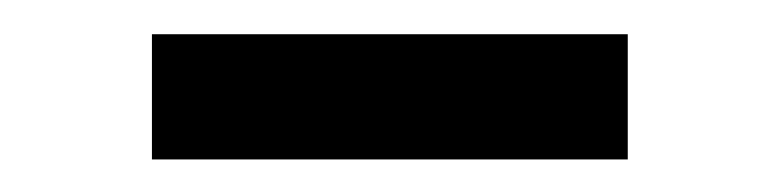

<svg xmlns="http://www.w3.org/2000/svg" viewBox="-20 -330 467 115"><path d="M71 -234.5V-309.5H356V-234.5Z"/></svg>

Font: Mohave
Style: Regular
Weight: 400
Designer: Gumpita Rahayu
Foundry: Tokotype
Version: Version 2.003; ttfautohint (v1.8.3)